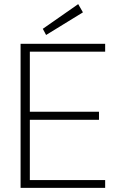

<svg xmlns="http://www.w3.org/2000/svg" viewBox="-20 -913 590 933"><path d="M80 0V-700H491V-662H125V-370H461V-331H125V-38H491V0ZM204 -743 188 -773 360 -893 383 -853Z"/></svg>

Font: DM Sans 10pt ExtraLight
Style: Regular
Weight: 250
Version: Version 4.004;gftools[0.9.30]